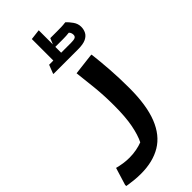

<svg xmlns="http://www.w3.org/2000/svg" viewBox="-372 -847 1162 1162"><g transform="rotate(-45 208.5 -266.0)"><path d="M442 -625Q442 -603 432.5 -584Q423 -565 399.5 -553.5Q376 -542 331 -542H121V-546L142 -600H178V-784L245 -792V-671L261 -709H320Q339 -709 356.5 -709.5Q374 -710 386 -712H394Q409 -698 425.5 -675Q442 -652 442 -625ZM312 -650H245V-600H330Q354 -600 364.5 -605Q375 -610 375 -624Q375 -632 372 -640Q369 -648 363 -653Q340 -650 312 -650ZM-13 128Q10 134 35.5 138Q61 142 88 142Q119 142 148 136.5Q177 131 200 122Q221 80 233.5 15Q246 -50 246 -147Q246 -231 238.5 -305Q231 -379 223 -446L357 -462H367Q375 -395 380.5 -319Q386 -243 386 -156Q386 -9 349.5 83Q313 175 242 217.5Q171 260 69 260Q43 260 16 257.5Q-11 255 -29 252Q-47 249 -47 249V239Z"/></g></svg>

Font: Kufam SemiBold
Style: Regular
Weight: 600
Designer: Wael Morcos, Artur Schmal
Foundry: Original Type
Version: Version 1.300; ttfautohint (v1.8.3)